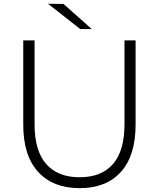

<svg xmlns="http://www.w3.org/2000/svg" viewBox="-20 -992 842 1018"><path d="M316.7 -971.1 466.7 -837.8H405.6L234.4 -972.2ZM103.3 -331.1V-777.8H163.3V-333.3Q163.3 -192.2 225 -122.2Q286.7 -52.2 402.2 -52.2Q517.8 -52.2 578.9 -122.2Q640 -192.2 640 -333.3V-777.8H698.9V-331.1Q698.9 -166.7 621.1 -80.6Q543.3 5.6 402.2 5.6Q261.1 5.6 182.2 -80.6Q103.3 -166.7 103.3 -331.1Z"/></svg>

Font: Paperlogy 3 Light
Style: Regular
Weight: 300
Designer: redesigned by Lee Juim, glyphs from Gmarket Sans & Montserrat
Foundry: PT&
Version: Version 1.001